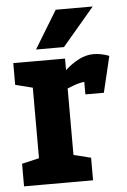

<svg xmlns="http://www.w3.org/2000/svg" viewBox="-51 -738 512 776"><g transform="rotate(-5 204.5 -350.0)"><path d="M300.7 -399.7 340.7 -508ZM85 -500H225V0H85ZM367.3 -381.3Q350.3 -390.7 334.3 -395.2Q318.3 -399.7 300.7 -399.7L340.7 -508Q356.7 -508 374 -504.3Q391.3 -500.7 404.3 -495.3ZM142.3 -336.7 131.7 -340Q131.7 -340 142.7 -357Q153.7 -374 173.7 -399Q193.7 -424 220.2 -449Q246.7 -474 277.7 -491Q308.7 -508 341.7 -508L301.7 -399.7Q281.7 -399.7 254.7 -390.2Q227.7 -380.7 201.8 -368.2Q176 -355.7 159.2 -346.2Q142.3 -336.7 142.3 -336.7ZM95 -391.7 15 -411.7V-500H95ZM15 0V-91.7L115 -115L95 0ZM215 0 188.3 -118.3 295 -91.7V0ZM294.3 -348.7V-488.7L404.3 -495.3L369.3 -348.7ZM354.7 -700 224.7 -546.7H111.3L204.7 -700Z"/></g></svg>

Font: Epunda Slab Light
Style: Regular
Weight: 300
Designer: Simon Atzbach
Foundry: typofactur
Version: Version 1.102